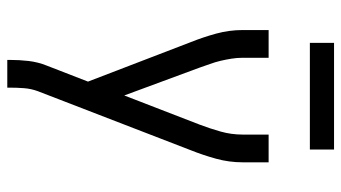

<svg xmlns="http://www.w3.org/2000/svg" viewBox="-230 -730 959 540"><g transform="rotate(90 250.0 -459.5)"><path d="M148 0V-7Q148 -34 151 -60Q154 -86 164 -111L209 -227L98 -516Q84 -551 74 -587.5Q64 -624 64 -662V-735H142V-662Q142 -646 144.5 -630.5Q147 -615 150.5 -600Q154 -585 159.5 -570Q165 -555 170 -540L248 -329L330 -541Q341 -570 349.5 -600Q358 -630 358 -662V-735H436V-662Q436 -624 426 -587.5Q416 -551 402 -516L236 -86Q229 -67 227.5 -47Q226 -27 226 -7V0ZM100 -851V-919H400V-851Z"/></g></svg>

Font: Iosevka Curly
Style: Regular
Weight: 400
Monospace: yes
Designer: Belleve Invis
Foundry: Belleve Invis
Version: Version 22.1.2; ttfautohint (v1.8.4)